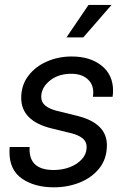

<svg xmlns="http://www.w3.org/2000/svg" viewBox="-20 -760 515 791"><path d="M201.7 11.7Q122.6 11.7 70.8 -23.9Q19 -59.6 19 -133.3Q19 -138.7 19.3 -143.8Q19.5 -148.9 20 -154.3H102.1Q96.2 -59.6 201.2 -59.6Q236.8 -59.6 267.6 -71.3Q298.3 -83 317.6 -104.5Q336.9 -126 336.9 -154.8Q336.9 -177.2 319.6 -190.7Q302.2 -204.1 272.5 -211.4L192.4 -231Q67.4 -261.7 67.4 -356.9Q67.4 -408.7 96.2 -447Q125 -485.4 172.6 -506.3Q220.2 -527.3 275.4 -527.3Q351.1 -527.3 398.4 -489.7Q445.8 -452.1 445.8 -386.2Q445.8 -379.9 445.3 -374Q444.8 -368.2 443.8 -361.3H362.8Q369.6 -405.8 344.2 -430.9Q318.8 -456.1 273.9 -456.1Q220.2 -456.1 185.1 -427.5Q149.9 -398.9 149.9 -360.8Q149.9 -338.4 167.2 -324.5Q184.6 -310.5 216.8 -302.7L296.4 -283.2Q420.4 -252.9 420.4 -162.1Q420.4 -106.4 389.9 -67.6Q359.4 -28.8 309.6 -8.5Q259.8 11.7 201.7 11.7ZM253.9 -606 344.7 -739.7H439.5L323.2 -606Z"/></svg>

Font: Inter Display
Style: Italic
Weight: 400
Italic angle: -9.39999°
Designer: Rasmus Andersson
Foundry: rsms
Version: Version 4.000;git-a52131595